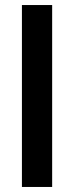

<svg xmlns="http://www.w3.org/2000/svg" viewBox="-20 -742 293 762"><path d="M67 0H187V-722H67Z"/></svg>

Font: Perun SemiBold
Style: Regular
Weight: 600
Foundry: Copyright (c) Stefan Peev, Context Ltd, 2016
Version: Version 1.089